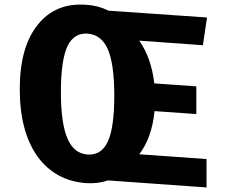

<svg xmlns="http://www.w3.org/2000/svg" viewBox="-20 -796 995 845"><path d="M660 -307Q649 -191 593 -117L889 -96V29L455 -2Q413 13 359 10Q224 0 146 -106Q67 -216 67 -404Q67 -589 146 -687Q224 -785 359 -775Q412 -772 458 -749L891 -719L873 -597L593 -617Q646 -541 659 -429L844 -416V-294ZM453 -170Q483 -231 483 -375Q483 -517 453 -583Q424 -644 365 -648Q307 -652 278 -595Q248 -533 248 -391Q248 -248 279 -182Q307 -120 365 -116Q425 -112 453 -170Z"/></svg>

Font: Xiangcui Wave Sans Xiangcui Wave Sans
Style: Regular
Weight: 800
Width: 3
Version: Version 0.920;March 28, 2024;FontCreator 14.0.0.2814 64-bit